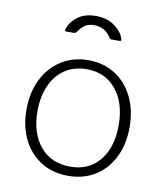

<svg xmlns="http://www.w3.org/2000/svg" viewBox="-85 -819 767 899"><g transform="rotate(10 299.0 -370.0)"><path d="M170.5 -24.5C207.5 -1.5 250.3 10 299 10C347.7 10 390.5 -1.5 427.5 -24.5C464.5 -47.5 493.2 -79.8 513.5 -121.5C533.8 -163.2 544 -210.7 544 -264C544 -317.3 533.8 -365 513.5 -407C493.2 -449 464.5 -481.7 427.5 -505C390.5 -528.3 348 -540 300 -540C252 -540 209.3 -528.2 172 -504.5C134.7 -480.8 105.7 -448 85 -406C64.3 -364 54 -316 54 -262C54 -208.7 64.2 -161.5 84.5 -120.5C104.8 -79.5 133.5 -47.5 170.5 -24.5ZM441 -96.5C407 -54.8 360.3 -34 301 -34C241 -34 193.5 -54.8 158.5 -96.5C123.5 -138.2 106 -194 106 -264C106 -310 113.8 -350.7 129.5 -386C145.2 -421.3 167.7 -448.7 197 -468C226.3 -487.3 260.7 -497 300 -497C358.7 -497 405.3 -475.8 440 -433.5C474.7 -391.2 492 -334.7 492 -264C492 -194 475 -138.2 441 -96.5ZM389 -654H426C428.7 -654 430.8 -654.3 432.5 -655C434.2 -655.7 435 -657 435 -659C435 -661 434.7 -662.7 434 -664C428 -685.3 413 -705 389 -723C365 -741 335 -750 299 -750C263 -750 233.7 -741.2 211 -723.5C188.3 -705.8 174 -685.3 168 -662C166 -656.7 167.7 -654 173 -654H210C213.3 -654 215.8 -654.7 217.5 -656C219.2 -657.3 221 -659 223 -661C224.3 -662.3 227.5 -666.5 232.5 -673.5C237.5 -680.5 245.2 -687.7 255.5 -695C265.8 -702.3 280.3 -706 299 -706C333 -706 359.7 -690.7 379 -660C381.7 -656 385 -654 389 -654Z"/></g></svg>

Font: Libre Franklin ExtraLight
Style: Regular
Weight: 275
Designer: Pablo Impallari, Rodrigo Fuenzalida
Foundry: Impallari Type
Version: Version 1.002; ttfautohint (v1.5)